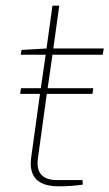

<svg xmlns="http://www.w3.org/2000/svg" viewBox="-20 -651 386 677"><path d="M165 -458 148 -340H309L306 -320H145L114 -95Q102 -16 182 -16H271L272 0Q231 6 187 6Q76 6 90 -96L121 -320H51L54 -340H124L141 -458H53L56 -475L144 -480L165 -631H189L168 -480H346L342 -458Z"/></svg>

Font: Ezarion Thin
Style: Italic
Weight: 250
Italic angle: -8°
Designer: Natanael Gama
Version: Version 1.001;PS 001.001;hotconv 1.0.70;makeotf.lib2.5.58329